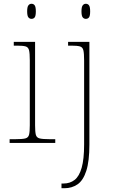

<svg xmlns="http://www.w3.org/2000/svg" viewBox="-20 -758 604 1018"><path d="M147 -658Q137 -658 130.5 -666Q124 -674 124 -698Q124 -721 130.5 -729.5Q137 -738 147 -738Q158 -738 164 -729.5Q170 -721 170 -698Q170 -674 164 -666Q158 -658 147 -658ZM31 0V-20H61Q98 -20 114 -24Q130 -28 134 -43.5Q138 -59 138 -94V-438Q138 -475 134 -491.5Q130 -508 115.5 -512Q101 -516 71 -516H53V-536H166V-94Q166 -59 170 -43.5Q174 -28 190.5 -24Q207 -20 243 -20H273V0ZM435 -658Q425 -658 418.5 -666Q412 -674 412 -698Q412 -721 418.5 -729.5Q425 -738 435 -738Q446 -738 452 -729.5Q458 -721 458 -698Q458 -674 452 -666Q446 -658 435 -658ZM306 240V215H317Q351 215 375.5 196Q400 177 413 131.5Q426 86 426 8V-438Q426 -475 422 -491.5Q418 -508 403.5 -512Q389 -516 359 -516H341V-536H454V8Q454 97 437.5 148Q421 199 391 219.5Q361 240 322 240Z"/></svg>

Font: Noto Serif Thin
Style: Regular
Weight: 100
Designer: Monotype Design Team
Foundry: Monotype Imaging Inc.
Version: Version 2.015